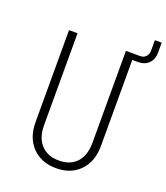

<svg xmlns="http://www.w3.org/2000/svg" viewBox="-153 -945 917 1059"><g transform="rotate(20 306.0 -415.0)"><path d="M301 10Q213 10 160.5 -44.5Q108 -99 108 -190V-730H158V-190Q158 -117 196 -76Q234 -35 301 -35Q368 -35 405 -76Q442 -117 442 -190V-730H527Q547 -730 559.5 -744Q572 -758 572 -780V-840H612V-780Q612 -742 588.5 -718.5Q565 -695 527 -695H492V-190Q492 -99 440 -44.5Q388 10 301 10Z"/></g></svg>

Font: NKDuy Mono Thin
Style: Regular
Weight: 100
Monospace: yes
Designer: NKDuy
Foundry: NKDuy
Version: Version 2.251; ttfautohint (v1.8.4.7-5d5b)